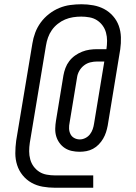

<svg xmlns="http://www.w3.org/2000/svg" viewBox="-20 -791 640 902"><path d="M238 91Q209 91 180.5 86Q152 81 128 67.5Q104 54 86.5 32.5Q69 11 60.5 -15.5Q52 -42 52 -71Q52 -100 56 -130L132 -586Q136 -612 145.5 -637.5Q155 -663 171.5 -685.5Q188 -708 210.5 -725.5Q233 -743 258.5 -753.5Q284 -764 310.5 -767.5Q337 -771 363 -771Q391 -771 418.5 -766Q446 -761 469.5 -748.5Q493 -736 511 -715.5Q529 -695 538 -670Q547 -645 548 -616.5Q549 -588 545 -560L486 -201Q483 -185 478 -169.5Q473 -154 464.5 -139.5Q456 -125 444 -112.5Q432 -100 417 -92Q402 -84 386 -81Q370 -78 354 -78Q335 -78 317 -82Q299 -86 284.5 -95.5Q270 -105 259.5 -119.5Q249 -134 244 -151Q239 -168 239.5 -187Q240 -206 243 -224L278 -437Q281 -454 287.5 -471.5Q294 -489 305.5 -504Q317 -519 332.5 -530Q348 -541 365.5 -548Q383 -555 401 -557.5Q419 -560 436 -560H480Q483 -580 483 -599.5Q483 -619 478 -637.5Q473 -656 462 -671Q451 -686 435.5 -696Q420 -706 400.5 -709.5Q381 -713 362 -713Q342 -713 323 -710Q304 -707 286 -699.5Q268 -692 251.5 -679Q235 -666 223.5 -649.5Q212 -633 205.5 -614.5Q199 -596 196 -577L120 -120Q117 -100 117 -80.5Q117 -61 122 -42.5Q127 -24 138 -9Q149 6 164.5 16Q180 26 199.5 29.5Q219 33 238 33H418V91ZM355 -136Q368 -136 381 -142.5Q394 -149 402.5 -160Q411 -171 415.5 -184Q420 -197 422 -211L470 -502H436Q420 -502 404 -498Q388 -494 374.5 -483.5Q361 -473 352.5 -458Q344 -443 342 -427L307 -215Q304 -201 304.5 -187Q305 -173 311 -161Q317 -149 329 -142.5Q341 -136 355 -136Z"/></svg>

Font: Iosevka Curly Light Extended
Style: Italic
Weight: 300
Width: 7
Italic angle: -9°
Monospace: yes
Designer: Belleve Invis
Foundry: Belleve Invis
Version: Version 11.1.0; ttfautohint (v1.8.3)